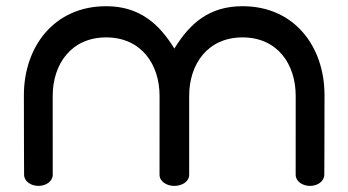

<svg xmlns="http://www.w3.org/2000/svg" viewBox="-20 -611 1145 631"><path d="M777.1 -590.6C667.7 -590.6 604.3 -534.7 553 -451.4C503.2 -532.2 439 -590.6 328.9 -590.6C158.1 -590.6 58.5 -457.8 58.5 -297.9C58.5 -141.7 59.2 -36.8 59.2 -36.8C59.2 -14.7 82.1 0 106.2 0C130.3 0 153.3 -14.6 153.3 -36.6L153.2 -296C153.2 -399.8 213.8 -488.1 328.9 -488.1C444 -488.1 504.4 -399.8 504.4 -296C504.4 -188.8 504.3 -36.6 504.3 -36.6C504.3 -14.5 528 0 552.6 0C578.6 0 601.7 -14.6 601.7 -36.6L601.7 -296C601.7 -399.8 662.1 -488.1 777.1 -488.1C892.2 -488.1 951.8 -399.8 951.8 -296C951.8 -188.8 951.7 -36.6 951.7 -36.6C951.7 -14.6 974.7 0 998.8 0C1022.5 0 1045.1 -14 1045.8 -36.2C1045.8 -37.5 1046.5 -141.3 1046.5 -297.9C1046.5 -457.8 947.9 -590.6 777.1 -590.6Z"/></svg>

Font: Hi.
Style: Black
Weight: 400
Designer: Mew Too, Robert Jablonski
Foundry: Cannot Into Space Fonts
Version: Version 1.996